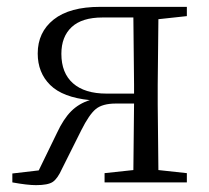

<svg xmlns="http://www.w3.org/2000/svg" viewBox="-20 -532 610 560"><path d="M369 -36 371 -230H318Q279 -230 259.5 -214Q240 -198 217 -152L161 -40Q148 -11 134 -1.5Q120 8 85 8Q60 8 16 0V-26L93 -35L146 -144Q165 -185 187.5 -207.5Q210 -230 242 -240Q163 -248 126.5 -284Q90 -320 90 -376Q90 -438 136.5 -475Q183 -512 272 -512H525V-485L442 -476L440 -285V-227L442 -36L525 -27V0H285V-27ZM369 -481H279Q219 -481 189 -453Q159 -425 159 -375Q159 -319 193 -289Q227 -259 291 -259H371V-285Z"/></svg>

Font: GL-CurulMinamoto Light
Style: Regular
Weight: 300
Designer: Eunice (kana); Ryoko NISHIZUKA 西塚涼子 (ideographs); Frank Grießhammer (Latin, Greek & Cyrillic); Wenlong ZHANG
Foundry: Gutenberg Labo; Adobe
Version: Version 1.002